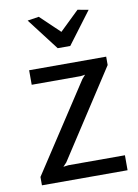

<svg xmlns="http://www.w3.org/2000/svg" viewBox="-85 -802 617 859"><g transform="rotate(-10 224.0 -373.0)"><path d="M328 -746 377 -737 268 -592H211L100 -737L152 -745L240 -661ZM35 0V-38L296 -437L311 -454L290 -451H68V-517H418V-479L160 -82L144 -65L167 -68H424V0Z"/></g></svg>

Font: Expletus Sans
Style: Regular
Weight: 400
Designer: Jasper de Waard
Foundry: Designtown
Version: Version 7.500